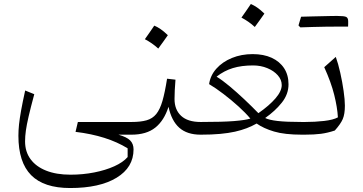

<svg xmlns="http://www.w3.org/2000/svg" viewBox="-20 -679 1831 968"><path d="M152.8 -204.1 106.9 -222.7Q93.8 -163.1 86.4 -122.3Q79.1 -81.5 75.9 -51.8Q72.8 -22 72.8 5.4Q72.8 139.2 137 204.1Q201.2 269 333.5 269Q482.4 269 567.9 217Q653.3 165 653.3 74.2Q653.3 45.9 636 28.8Q618.7 11.7 577.1 0H642.6V-64H372.6L360.8 -14.2Q520 4.9 623.5 68.8V112.8Q600.6 139.2 556.4 159.2Q512.2 179.2 455.1 190.4Q397.9 201.7 335.4 201.7Q264.2 201.7 212.9 181.4Q161.6 161.1 134 123.5Q106.4 85.9 106.4 33.7Q106.4 8.3 110.4 -20.3Q114.3 -48.8 124.3 -92Q134.3 -135.3 152.8 -204.1Z M757.8 -549.8Q745.6 -531.7 734.1 -515.1Q722.7 -498.5 710.4 -481.4Q728 -472.2 745.4 -460.2Q762.7 -448.2 777.8 -434.1Q790.5 -451.2 802.5 -468Q814.5 -484.9 826.2 -501.5Q806.2 -521 789.3 -532.5Q772.5 -543.9 757.8 -549.8ZM642.6 0Q718.3 0 762.9 -35.6Q807.6 -71.3 829.6 -140.6Q844.7 -69.8 884 -34.9Q923.3 0 991.7 0H992.2V-64H991.7Q926.3 -64 893.1 -95Q859.9 -126 859.9 -179.7Q859.9 -199.2 861.1 -223.9Q862.3 -248.5 864.7 -277.3L822.3 -282.2Q811.5 -213.4 799.1 -170.4Q786.6 -127.4 767.8 -104.2Q749 -81.1 719 -72.5Q689 -64 642.6 -64Q635.3 -64 631.6 -56.4Q627.9 -48.8 627.9 -33.2V-30.8Q627.9 -15.1 631.6 -7.6Q635.3 0 642.6 0Z M1255.9 -349.1Q1294.9 -349.1 1327.9 -335.4Q1360.8 -321.8 1380.6 -299.3Q1400.4 -276.9 1400.4 -250Q1400.4 -219.7 1369.1 -183.3Q1337.9 -147 1282.7 -108.4Q1249 -143.1 1211.4 -178.5Q1173.8 -213.9 1137.7 -244.1Q1101.6 -274.4 1071.8 -292.5Q1109.9 -322.3 1153.8 -335.7Q1197.8 -349.1 1255.9 -349.1ZM1253.9 -406.2Q1196.8 -406.2 1149.2 -386.7Q1101.6 -367.2 1071 -333Q1040.5 -298.8 1034.2 -254.9Q1067.9 -234.9 1106.9 -205.1Q1146 -175.3 1181.9 -142.8Q1217.8 -110.4 1242.2 -81.1Q1216.8 -73.2 1159.9 -68.6Q1103 -64 992.2 -64Q984.9 -64 981.2 -56.4Q977.5 -48.8 977.5 -33.2V-30.8Q977.5 -15.1 981.2 -7.6Q984.9 0 992.2 0Q1047.4 0 1089.6 -3.9Q1131.8 -7.8 1164.6 -15.1Q1197.3 -22.5 1223.9 -32.7Q1250.5 -43 1273.9 -56.2Q1308.6 -31.7 1361.6 -15.9Q1414.6 0 1502.9 0H1503.4V-64H1502.9Q1422.9 -64 1379.4 -69.1Q1335.9 -74.2 1316.9 -84Q1367.7 -119.6 1401.1 -161.9Q1434.6 -204.1 1434.6 -253.9Q1434.6 -300.8 1412.4 -335Q1390.1 -369.1 1349.6 -387.7Q1309.1 -406.2 1253.9 -406.2ZM1244.6 -658.7Q1232.4 -640.6 1220.9 -624Q1209.5 -607.4 1197.3 -590.3Q1214.8 -581.1 1232.2 -569.1Q1249.5 -557.1 1264.6 -543Q1277.3 -560.1 1289.3 -576.9Q1301.3 -593.8 1313 -610.4Q1293 -629.9 1276.1 -641.4Q1259.3 -652.8 1244.6 -658.7Z M1685.5 -544.9Q1701.2 -544.9 1710.9 -544.9Q1720.7 -544.9 1726.3 -544.9Q1731.9 -544.9 1734.9 -544.9Q1735.4 -551.3 1735.4 -559.1Q1735.4 -566.9 1735.4 -571.8Q1735.4 -588.9 1725.1 -593.8Q1714.8 -598.6 1680.2 -598.6Q1647.5 -591.3 1614.7 -583.3Q1582 -575.2 1549.6 -567.1Q1517.1 -559.1 1484.9 -550.8Q1487.3 -548.3 1489.5 -545.9Q1491.7 -543.5 1494.1 -541Q1524.4 -542 1556.4 -543Q1588.4 -543.9 1620.8 -544.4Q1653.3 -544.9 1685.5 -544.9ZM1494.1 -541Q1525.4 -550.3 1556.4 -559.6Q1587.4 -568.8 1618.4 -578.9Q1649.4 -588.9 1680.2 -598.6Q1671.4 -598.6 1652.3 -598.4Q1633.3 -598.1 1607.9 -597.4Q1582.5 -596.7 1554 -596.2Q1525.4 -595.7 1498 -594.7Q1494.6 -584 1491.5 -573.2Q1488.3 -562.5 1484.9 -550.8Q1487.3 -548.3 1489.5 -545.9Q1491.7 -543.5 1494.1 -541ZM1503.4 0H1515.1Q1564 0 1597.9 -4.4Q1631.8 -8.8 1668 -21Q1697.3 -53.7 1708 -78.6Q1718.8 -103.5 1718.8 -146.5Q1718.8 -175.3 1712.4 -220.2Q1706.1 -265.1 1695.6 -311.8Q1685.1 -358.4 1672.9 -392.1L1614.7 -340.3Q1649.4 -263.7 1665 -200.9Q1680.7 -138.2 1683.6 -87.4Q1660.6 -74.7 1614.5 -69.3Q1568.4 -64 1517.6 -64H1503.4Q1496.1 -64 1492.4 -56.4Q1488.8 -48.8 1488.8 -33.2V-30.8Q1488.8 -15.1 1492.4 -7.6Q1496.1 0 1503.4 0Z"/></svg>

Font: Pinar-VF-FD
Style: Regular
Weight: 300
Designer: Amin Abedi
Version: Version 3.0